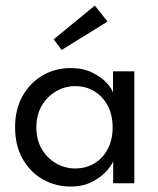

<svg xmlns="http://www.w3.org/2000/svg" viewBox="-20 -672 578 704"><path d="M395 0V-81.4Q391.4 -68.9 372 -46.4Q352.6 -23.9 319 -6Q285.4 12 239.4 12Q182.9 12 136.5 -14.6Q90.1 -41.3 62.7 -90.1Q35.3 -138.9 35.3 -205Q35.3 -271.1 62.7 -319.9Q90.1 -368.7 136.5 -395.6Q182.9 -422.5 239.4 -422.5Q284.8 -422.5 318.1 -406Q351.4 -389.4 371.2 -368Q390.9 -346.6 394.4 -331.4V-410.5H472.6V0ZM113.3 -205Q113.3 -158.7 133.6 -124.8Q153.9 -90.9 186.4 -72.6Q218.9 -54.3 255.3 -54.3Q294.9 -54.3 326 -72.9Q357.1 -91.6 375 -125.5Q393 -159.4 393 -205Q393 -250.6 375 -284.5Q357.1 -318.4 326 -337.3Q294.9 -356.2 255.3 -356.2Q218.9 -356.2 186.4 -337.7Q153.9 -319.1 133.6 -285.2Q113.3 -251.3 113.3 -205ZM206 -488.9 177 -527.8 327.6 -651.5 374.5 -593Z"/></svg>

Font: League Spartan Extralight
Style: Regular
Weight: 200
Foundry: The League of Moveable Type
Version: Version 2.300; ttfautohint (v1.8.3)